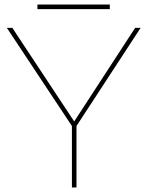

<svg xmlns="http://www.w3.org/2000/svg" viewBox="-20 -821 646 841"><path d="M596 -699 315 -269V0H295V-269L10 -699H34L305 -289L572 -699ZM144 -801H461V-781H144Z"/></svg>

Font: Gontserrat Thin
Style: Regular
Weight: 250
Designer: Julieta Ulanovsky
Foundry: Julieta Ulanovsky
Version: Version 6.001